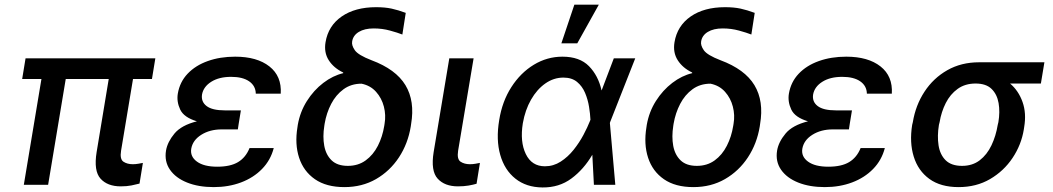

<svg xmlns="http://www.w3.org/2000/svg" viewBox="-20 -797 4541 828"><path d="M649.9 -545.5 635.3 -456.3H553.6L502.1 -147Q496.1 -110.4 512.4 -99.6Q528.8 -88.8 552.6 -88.8Q564.6 -88.8 576.5 -90.9Q588.4 -93 596.2 -94.5L581.7 -5.3Q567.1 -1.4 546.9 2.7Q526.6 6.7 500.7 6.7Q443.5 6.7 413.5 -26.6Q383.5 -60 396.7 -141L448.9 -456.3H263.5L187.5 0H82.7L158.7 -456.3H75.6L90.2 -545.5Z M1009.2 -262.4 1005.7 -239H936.4Q884.9 -239 848 -215.7Q811.1 -192.5 804.7 -155.5Q799.4 -121.8 829.4 -100Q859.4 -78.1 916.9 -78.1Q973.7 -78.1 1006.7 -98Q1039.8 -117.9 1056.1 -158.4H1160.5Q1147 -106.2 1110.1 -68.4Q1073.2 -30.5 1019.5 -10.3Q965.9 9.9 901.6 9.9Q835.9 9.9 786.8 -9.8Q737.6 -29.5 712.9 -65.2Q688.2 -100.9 696 -148.1Q702.4 -185 732.4 -221.1Q762.4 -257.1 829.2 -273.8Q773.1 -290.5 757.1 -324.6Q741.1 -358.7 746.8 -393.1Q755.3 -443.5 789.2 -479.2Q823.2 -514.9 876.1 -533.7Q929 -552.6 994.3 -552.6Q1088.4 -552.6 1141.9 -510.5Q1195.3 -468.4 1190.7 -393.1H1083.1Q1082.4 -426.8 1054.5 -446.2Q1026.6 -465.6 976.9 -465.6Q924.4 -465.6 890.8 -444.2Q857.2 -422.9 851.2 -389.2Q846.6 -358.3 870.9 -339.7Q895.2 -321 949.6 -321H1018.8Z M1383.9 -615.1Q1395.6 -685.7 1453.5 -725.9Q1511.4 -766 1601.9 -766Q1640.3 -766 1668.9 -759.8Q1697.4 -753.6 1729.8 -741.5L1715.2 -648.1Q1695.7 -655.9 1662.1 -665.1Q1628.6 -674.4 1591.6 -674.4Q1552.2 -674.4 1527.3 -659.3Q1502.5 -644.2 1498.6 -617.9Q1495.7 -601.2 1510.3 -580.3Q1524.9 -559.3 1582 -537.3Q1687.1 -498.2 1728.5 -429.7Q1769.9 -361.2 1752.8 -261.4L1751.4 -251.4Q1739.3 -177.6 1700.5 -118.4Q1661.6 -59.3 1601.6 -24.7Q1541.5 9.9 1465.2 9.9Q1387.4 9.9 1338.2 -24.1Q1289.1 -58.2 1269.9 -116.8Q1250.7 -175.4 1262.8 -248.6L1264.2 -258.5Q1274.1 -315 1303.6 -361.5Q1333.1 -408 1374.3 -439.5Q1415.5 -470.9 1460.2 -481.5L1459.9 -484.4Q1419 -503.9 1397.7 -537.3Q1376.4 -570.7 1383.9 -615.1ZM1380 -263.5 1378.6 -254.3Q1371.1 -207.4 1378.4 -168.1Q1385.7 -128.9 1410.3 -105.3Q1435 -81.7 1480.1 -81.7Q1524.5 -81.7 1557 -105.3Q1589.5 -128.9 1609.6 -168.3Q1629.6 -207.7 1637.1 -254.3L1638.5 -263.5Q1644.9 -300.4 1635.5 -337.2Q1626.1 -373.9 1601.7 -401.1Q1577.4 -428.3 1539.1 -436.1Q1494.3 -436.1 1461.5 -412.1Q1428.6 -388.1 1408.2 -348.9Q1387.8 -309.7 1380 -263.5Z M1917.6 -545.5H2022.4L1955.6 -147Q1949.9 -110.4 1966.3 -99.6Q1982.6 -88.8 2006.7 -88.8Q2018.5 -88.8 2030.5 -90.9Q2042.6 -93 2049.7 -94.5L2035.2 -4.6Q2021 -0.4 2000.7 3.2Q1980.5 6.7 1954.9 6.7Q1897.7 6.7 1867.4 -26.6Q1837 -60 1850.1 -141Z M2319.2 11.4Q2249.6 10.7 2202.8 -26.5Q2155.9 -63.6 2137.3 -129.1Q2118.6 -194.6 2132.8 -279.1Q2145.6 -359.7 2185.2 -421.3Q2224.8 -483 2282.1 -517.8Q2339.5 -552.6 2405.5 -552.6Q2479.8 -552.6 2519.9 -511.7Q2560 -470.9 2574.2 -407.3H2574.6L2627.1 -545.5H2719.5L2611.5 -271.3L2610.1 -266.7L2633.5 0H2541.2L2534.4 -129.6Q2497.2 -66.4 2444.2 -27.2Q2391.3 12.1 2319.2 11.4ZM2526.3 -280.5V-280.9Q2525.2 -305.8 2520.2 -336.6Q2515.3 -367.5 2503.2 -396.3Q2491.1 -425.1 2468.6 -443.7Q2446 -462.4 2409.8 -462.4Q2367.9 -462.4 2331.7 -437Q2295.5 -411.6 2270.1 -367.2Q2244.7 -322.8 2234.7 -265.6Q2221.9 -185.7 2247.5 -132.8Q2273.1 -79.9 2329.9 -79.9Q2366.8 -79.9 2397.9 -100Q2429 -120 2453.7 -150.9Q2478.3 -181.8 2496.1 -215.2Q2513.8 -248.6 2524.1 -274.9ZM2400.9 -610.1 2457 -777H2562.5L2469.5 -610.1Z M2888.8 -615.1Q2900.6 -685.7 2958.5 -725.9Q3016.3 -766 3106.9 -766Q3145.2 -766 3173.8 -759.8Q3202.4 -753.6 3234.7 -741.5L3220.2 -648.1Q3200.6 -655.9 3167.1 -665.1Q3133.5 -674.4 3096.6 -674.4Q3057.2 -674.4 3032.3 -659.3Q3007.5 -644.2 3003.6 -617.9Q3000.7 -601.2 3015.3 -580.3Q3029.8 -559.3 3087 -537.3Q3192.1 -498.2 3233.5 -429.7Q3274.9 -361.2 3257.8 -261.4L3256.4 -251.4Q3244.3 -177.6 3205.4 -118.4Q3166.5 -59.3 3106.5 -24.7Q3046.5 9.9 2970.2 9.9Q2892.4 9.9 2843.2 -24.1Q2794 -58.2 2774.9 -116.8Q2755.7 -175.4 2767.8 -248.6L2769.2 -258.5Q2779.1 -315 2808.6 -361.5Q2838.1 -408 2879.3 -439.5Q2920.5 -470.9 2965.2 -481.5L2964.8 -484.4Q2924 -503.9 2902.7 -537.3Q2881.4 -570.7 2888.8 -615.1ZM2884.9 -263.5 2883.5 -254.3Q2876.1 -207.4 2883.3 -168.1Q2890.6 -128.9 2915.3 -105.3Q2940 -81.7 2985.1 -81.7Q3029.5 -81.7 3062 -105.3Q3094.5 -128.9 3114.5 -168.3Q3134.6 -207.7 3142 -254.3L3143.5 -263.5Q3149.9 -300.4 3140.4 -337.2Q3131 -373.9 3106.7 -401.1Q3082.4 -428.3 3044 -436.1Q2999.3 -436.1 2966.4 -412.1Q2933.6 -388.1 2913.2 -348.9Q2892.8 -309.7 2884.9 -263.5Z M3644.5 -262.4 3641 -239H3571.7Q3520.2 -239 3483.3 -215.7Q3446.4 -192.5 3440 -155.5Q3434.7 -121.8 3464.7 -100Q3494.7 -78.1 3552.2 -78.1Q3609 -78.1 3642 -98Q3675.1 -117.9 3691.4 -158.4H3795.8Q3782.3 -106.2 3745.4 -68.4Q3708.5 -30.5 3654.8 -10.3Q3601.2 9.9 3536.9 9.9Q3471.2 9.9 3422.1 -9.8Q3372.9 -29.5 3348.2 -65.2Q3323.5 -100.9 3331.3 -148.1Q3337.7 -185 3367.7 -221.1Q3397.7 -257.1 3464.5 -273.8Q3408.4 -290.5 3392.4 -324.6Q3376.4 -358.7 3382.1 -393.1Q3390.6 -443.5 3424.5 -479.2Q3458.5 -514.9 3511.4 -533.7Q3564.3 -552.6 3629.6 -552.6Q3723.7 -552.6 3777.2 -510.5Q3830.6 -468.4 3826 -393.1H3718.4Q3717.7 -426.8 3689.8 -446.2Q3661.9 -465.6 3612.2 -465.6Q3559.7 -465.6 3526.1 -444.2Q3492.5 -422.9 3486.5 -389.2Q3481.9 -358.3 3506.2 -339.7Q3530.5 -321 3584.9 -321H3654.1Z M3913.7 -258.5 3916.5 -269.9Q3928.6 -343.4 3967 -401.8Q4005.3 -460.2 4065.3 -494.3Q4125.4 -528.4 4202.1 -528.4H4484L4468.8 -436.8H4335.9Q4372.5 -405.9 4389.7 -357.2Q4407 -308.6 4396.7 -248.6L4395.2 -238.6Q4384.6 -172.9 4346.8 -116.1Q4308.9 -59.3 4249.6 -24.7Q4190.3 9.9 4114 9.9Q4036.6 9.9 3987.9 -25.4Q3939.3 -60.7 3920.5 -121.6Q3901.6 -182.5 3913.7 -258.5ZM4032 -269.9 4029.1 -258.5Q4021.3 -210.6 4027.5 -170.3Q4033.7 -130 4058.2 -105.8Q4082.7 -81.7 4128.9 -81.7Q4173.7 -81.7 4205.1 -105.8Q4236.5 -130 4255.7 -170.3Q4274.9 -210.6 4282.7 -258.5L4285.5 -269.9Q4293 -314.6 4286.4 -352.6Q4279.8 -390.6 4256 -413.7Q4232.2 -436.8 4187.1 -436.8Q4142 -436.8 4109.9 -413.7Q4077.8 -390.6 4058.6 -352.6Q4039.4 -314.6 4032 -269.9Z"/></svg>

Font: Inter UI Medium
Style: Italic
Weight: 500
Italic angle: 9.39999°
Designer: Rasmus Andersson
Foundry: rsms
Version: 3.2;8d6f07862